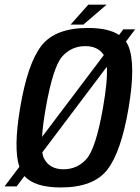

<svg xmlns="http://www.w3.org/2000/svg" viewBox="-56 -800 600 824"><path d="M-36.5 0 27 -84Q1 -163 30.5 -337.5Q62 -526 121.2 -603Q180.5 -680 321.5 -680Q409.5 -680 455 -650L473 -674H524L484.5 -621.5Q490.5 -612.5 495 -602.5Q527.5 -524.5 496 -337.5Q464 -148.5 404.8 -72Q345.5 4.5 205 4.5Q92.5 4.5 49 -44.5L15.5 0ZM216.5 -73.5Q275.5 -73.5 315.2 -117.8Q355 -162 386 -337.5Q406.5 -454.5 402.5 -513.5L125.5 -146Q128 -128 134 -118Q158 -73.5 216.5 -73.5ZM124.5 -212.5 389.5 -563.5Q365 -602 310 -602Q251 -602 211.5 -558.2Q172 -514.5 140.5 -337.5Q127.5 -263.5 124.5 -212.5ZM247 -694.5 323 -780H401.5L302 -694.5Z"/></svg>

Font: Anybody Medium
Style: Italic
Weight: 500
Italic angle: -10°
Designer: Tyler Finck
Foundry: Etcetera Type Company
Version: Version 1.010; ttfautohint (v1.8.3) -l 8 -r 50 -G 200 -x 14 